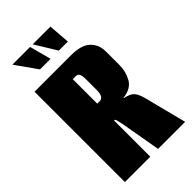

<svg xmlns="http://www.w3.org/2000/svg" viewBox="-232 -820 888 888"><g transform="rotate(-45 212.0 -376.0)"><path d="M25 0V-591H265Q331 -591 360.5 -562.5Q390 -534 390 -490V-400Q390 -357 369.5 -321.5Q349 -286 296 -280V-278Q331 -271 344.5 -255.5Q358 -240 367 -204L419 0H242L208 -194Q204 -214 201 -225.5Q198 -237 194 -237H191V0ZM191 -347H207Q220 -347 227 -358Q234 -369 234 -396V-461Q234 -488 228.5 -497.5Q223 -507 210 -507H191ZM298 -646H239L174 -752H290ZM185 -646H116L41 -752H157Z"/></g></svg>

Font: Alumni Sans Thin Black
Style: Regular
Weight: 900
Version: Version 1.018